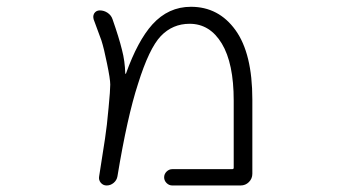

<svg xmlns="http://www.w3.org/2000/svg" viewBox="-20 -576 1040 574"><path d="M495.1 -21.5Q485.4 -21.5 478 -28.8Q470.7 -36.1 470.7 -45.9Q470.7 -55.7 478 -63Q485.4 -70.3 495.1 -70.3H673.8Q678.7 -70.3 678.7 -74.2V-275.4Q678.7 -386.7 643.1 -445.8Q607.4 -504.9 546.9 -504.9Q496.1 -504.9 460.9 -468.3Q425.8 -431.6 392.6 -325.2Q360.4 -226.6 331.1 -48.8Q329.1 -37.1 319.8 -29.3Q310.5 -21.5 298.8 -21.5Q288.1 -21.5 281.2 -29.8Q274.4 -38.1 276.4 -48.8Q289.1 -127.9 293.9 -161.1Q299.8 -199.2 304.7 -254.9Q309.6 -305.7 309.6 -323.2Q309.6 -339.8 299.8 -386.7Q291 -430.7 283.2 -455.1Q276.4 -473.6 259.8 -518.6Q258.8 -522.5 258.8 -525.4Q258.8 -531.2 261.7 -536.1Q267.6 -544.9 278.3 -544.9Q291 -544.9 301.8 -537.6Q312.5 -530.3 316.4 -518.6Q335.9 -462.9 344.7 -426.8Q353.5 -393.6 354.5 -355.5Q354.5 -355.5 355 -355.5Q355.5 -355.5 356.4 -355.5Q391.6 -454.1 435.5 -502.9Q483.4 -555.7 550.8 -555.7Q633.8 -555.7 684.1 -485.8Q734.4 -416 734.4 -278.3V-56.6Q734.4 -42 724.1 -31.7Q713.9 -21.5 699.2 -21.5Z"/></svg>

Font: Rounded-L Mgen+ 1m light
Style: Regular
Weight: 200
Designer: [Source Han Sans]
Ryoko NISHIZUKA  (kana & ideographs); Paul D. Hunt (Latin, Greek & Cyrillic); Wenlong ZHANG  (bopomofo
Version: Version 1.059.20150602